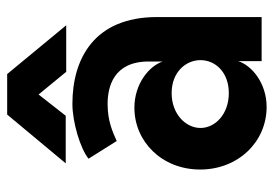

<svg xmlns="http://www.w3.org/2000/svg" viewBox="-136 -628 778 546"><g transform="rotate(-90 253.0 -355.0)"><path d="M454.1 -555.7 315.4 -723.6H200.2L61.5 -557.1H196.8L257.3 -634.3L321.8 -555.7ZM261.2 -255.9C320.8 -255.9 355 -215.8 355 -173.8C355 -131.8 320.8 -93.3 261.2 -93.3C201.7 -93.3 162.1 -131.8 162.1 -173.8C162.1 -215.8 201.7 -255.9 261.2 -255.9ZM219.7 -361.8C123 -361.8 43.9 -283.2 43.9 -174.8C43.9 -66.4 123 14.2 221.7 14.2C290 14.2 339.8 -28.3 352.1 -66.4V0H477.5V-148.9V-297.4C477.5 -476.6 358.4 -538.1 230.5 -538.1C178.2 -538.1 103.5 -515.6 74.7 -492.2L125 -412.1C151.4 -423.8 181.6 -438 230.5 -438C279.3 -438 351.1 -420.9 351.1 -321.3V-281.2C338.9 -319.3 288.1 -361.8 219.7 -361.8Z"/></g></svg>

Font: Tuffy
Style: Bold
Weight: 700
Designer: Thatcher Ulrich, Karoly Barta, Michael Everson
Version: Version 001.270